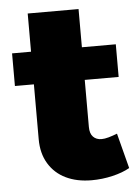

<svg xmlns="http://www.w3.org/2000/svg" viewBox="-50 -707 550 756"><g transform="rotate(-5 224.5 -329.0)"><path d="M289 -201Q289 -175 301.5 -162Q314 -149 335 -149Q347 -149 363 -153.5Q379 -158 397 -165L433 -26Q405 -10 364.5 -0.5Q324 9 282 9Q224 9 180.5 -12Q137 -33 112.5 -73.5Q88 -114 88 -170V-667H289ZM13 -516H423V-387H13Z"/></g></svg>

Font: Alexandria ExtraBold
Style: Regular
Weight: 800
Designer: Mohamed Gaber
Foundry: Kief Type Foundry
Version: Version 5.100